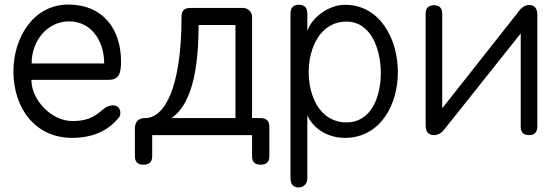

<svg xmlns="http://www.w3.org/2000/svg" viewBox="-20 -594 2463 844"><path d="M119 -315C119 -415 188 -500 284 -500C379 -500 438 -417 438 -315ZM281 -574C125 -574 39 -427 39 -280C39 -122 132 12 297 12C386 12 455 -18 502 -77C507 -82 509 -89 509 -97C509 -120 495 -131 476 -131C462 -131 446 -125 433 -113C388 -73 353 -62 297 -62C208 -62 118 -153 118 -243H456C503 -243 512 -270 512 -324C512 -470 429 -574 281 -574Z M853 -484H1015V-75H734C792 -116 853 -210 853 -484ZM1088 0V93C1088 118 1101 130 1126 130C1151 130 1164 118 1164 93V-38C1164 -63 1150 -75 1125 -75H1088V-521C1088 -541 1070 -559 1050 -559H815C790 -559 778 -546 778 -521C778 -204 702 -75 618 -75C593 -75 573 -63 573 -29V93C573 118 586 130 611 130C636 130 649 118 649 93V0Z M1503 -56C1387 -56 1337 -170 1337 -277C1337 -382 1387 -499 1503 -499C1614 -499 1654 -372 1654 -273C1654 -172 1614 -56 1503 -56ZM1257 189C1257 216 1269 230 1293 230C1313 230 1331 215 1331 190V-87C1360 -24 1425 12 1496 12C1651 12 1729 -132 1729 -277C1729 -422 1651 -573 1496 -573C1428 -573 1353 -521 1331 -458V-534C1331 -560 1319 -573 1294 -573C1269 -573 1257 -560 1257 -534Z M2342 -528C2342 -557 2330 -572 2306 -572C2287 -572 2270 -560 2254 -536L1924 -118V-533C1924 -558 1912 -571 1888 -571C1863 -571 1851 -558 1851 -533V-44C1851 -15 1863 0 1887 0C1906 0 1923 -10 1937 -30L2269 -447V-38C2269 -13 2281 0 2305 0C2330 0 2342 -13 2342 -38Z"/></svg>

Font: Numismatica Pro
Style: Regular
Weight: 400
Designer: Chris Hopkins
Foundry: Edward C. D. Hopkins
Version: Version 2.19D